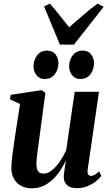

<svg xmlns="http://www.w3.org/2000/svg" viewBox="-20 -1036 606 1068"><path d="M157.5 11.5Q124 11.5 98.5 -1.8Q73 -15 58.2 -40.2Q43.5 -65.5 43 -101Q43 -116.5 45 -138.2Q47 -160 50.2 -184.5Q53.5 -209 57 -232.2Q60.5 -255.5 63 -274L91.5 -457.5L35.5 -483.5L39.5 -508.5L212 -534.5L232.5 -520L201 -284Q198.5 -264 195.2 -240.8Q192 -217.5 189 -195Q186 -172.5 184.2 -154.5Q182.5 -136.5 182.5 -127Q182.5 -107.5 186.5 -95Q190.5 -82.5 199.2 -76.5Q208 -70.5 223 -70.5Q246 -70.5 269.2 -89.2Q292.5 -108 313 -137.8Q333.5 -167.5 348 -199.5L395.5 -525.5H530.5L467.5 -91.5Q465.5 -74 470.8 -65.8Q476 -57.5 485.5 -57.5Q494.5 -57.5 506 -63.5Q517.5 -69.5 531.5 -83L543.5 -57.5Q533 -43 513.2 -27.2Q493.5 -11.5 466.8 -0.5Q440 10.5 408.5 10.5Q370.5 10.5 353 -6Q335.5 -22.5 334.5 -49Q334.5 -53 335.5 -63.2Q336.5 -73.5 338.2 -86.8Q340 -100 342.2 -114Q344.5 -128 346 -139.5L344.5 -140Q331 -111 312.8 -84Q294.5 -57 271 -35.5Q247.5 -14 219.2 -1.2Q191 11.5 157.5 11.5ZM227.5 -596.5Q199.5 -596.5 183 -617.8Q166.5 -639 166.5 -667.5Q167 -703 187 -728.8Q207 -754.5 241 -754.5Q273.5 -754.5 289.2 -733Q305 -711.5 305 -685Q304.5 -649 284.8 -622.8Q265 -596.5 227.5 -596.5ZM425.5 -596.5Q397.5 -596.5 381 -617.8Q364.5 -639 364.5 -667.5Q365 -703 385 -728.8Q405 -754.5 439.5 -754.5Q471.5 -754.5 487.2 -733Q503 -711.5 503 -685Q502.5 -649 482.8 -622.8Q463 -596.5 425.5 -596.5ZM313 -788 225 -1000.5 257.5 -1016Q283.5 -987 310.2 -952.5Q337 -918 364.5 -884.5Q404 -917.5 442 -951.2Q480 -985 523 -1016L556.5 -998L391.5 -788Z"/></svg>

Font: Merriweather 96pt
Style: Bold Italic
Weight: 700
Italic angle: -7.8°
Version: Version 2.101